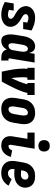

<svg xmlns="http://www.w3.org/2000/svg" viewBox="1096 -1896 808 3040"><g transform="rotate(90 1500.0 -376.0)"><path d="M212 8Q157 8 107 -7.5Q57 -23 12 -48L35 -189H148L136 -114Q153 -107 172 -102.5Q191 -98 211 -98Q221 -98 231 -99.5Q241 -101 251 -105Q261 -109 268.5 -117.5Q276 -126 277 -136Q279 -149 273 -160.5Q267 -172 257.5 -180.5Q248 -189 237 -195.5Q226 -202 215 -208Q204 -214 193 -220.5Q182 -227 171.5 -234Q161 -241 151 -248.5Q141 -256 132 -264.5Q123 -273 114.5 -282.5Q106 -292 100 -303Q94 -314 89 -325.5Q84 -337 81 -349.5Q78 -362 77 -375.5Q76 -389 78 -403Q83 -432 101.5 -458Q120 -484 147 -500Q174 -516 203.5 -522Q233 -528 262 -528Q316 -528 366.5 -512.5Q417 -497 462 -472L440 -339H327L338 -404Q321 -411 302.5 -416.5Q284 -422 264 -422Q255 -422 245.5 -420.5Q236 -419 227.5 -414.5Q219 -410 212.5 -402Q206 -394 204 -385Q202 -372 208 -360Q214 -348 223.5 -340Q233 -332 244 -325.5Q255 -319 266 -312.5Q277 -306 288 -300Q299 -294 309.5 -287Q320 -280 330 -272Q340 -264 349.5 -255.5Q359 -247 366.5 -237.5Q374 -228 381 -217.5Q388 -207 393 -195Q398 -183 401 -170.5Q404 -158 404.5 -144.5Q405 -131 403 -118Q400 -98 390.5 -79Q381 -60 365.5 -45Q350 -30 331 -19.5Q312 -9 292 -3Q272 3 252 5.5Q232 8 212 8Z M628 8Q609 8 592 2.5Q575 -3 562.5 -15Q550 -27 543 -43.5Q536 -60 531.5 -77Q527 -94 525.5 -112.5Q524 -131 525 -149.5Q526 -168 528 -187Q530 -206 533 -225L553 -345Q556 -366 561.5 -387Q567 -408 576.5 -428Q586 -448 599 -467Q612 -486 630.5 -500Q649 -514 670 -521Q691 -528 712 -528Q733 -528 752 -521.5Q771 -515 784.5 -501.5Q798 -488 805.5 -470.5Q813 -453 818 -434L832 -520H970L905 -126Q904 -122 904.5 -118Q905 -114 907.5 -111Q910 -108 913.5 -107Q917 -106 921 -106H938V8H902Q878 8 855.5 4Q833 0 813.5 -10.5Q794 -21 781 -39.5Q768 -58 765 -80Q755 -62 740.5 -45Q726 -28 707.5 -16Q689 -4 668.5 2Q648 8 628 8ZM704 -106Q717 -106 730.5 -112Q744 -118 753.5 -128.5Q763 -139 768 -152Q773 -165 775 -178L795 -298Q797 -310 798 -322.5Q799 -335 799 -346.5Q799 -358 797 -369.5Q795 -381 789.5 -391Q784 -401 774.5 -407.5Q765 -414 753 -414Q739 -414 726 -404.5Q713 -395 706 -381.5Q699 -368 694.5 -354Q690 -340 688 -326L668 -206Q666 -195 665.5 -184.5Q665 -174 664.5 -164Q664 -154 666 -144Q668 -134 672.5 -125Q677 -116 685.5 -111Q694 -106 704 -106Z M1115 0Q1107 -33 1100.5 -66Q1094 -99 1088 -132.5Q1082 -166 1077 -199.5Q1072 -233 1069.5 -267Q1067 -301 1066 -336Q1065 -371 1071 -406H1053V-520H1243V-406H1209Q1203 -373 1203 -341Q1203 -309 1204.5 -277Q1206 -245 1209 -213.5Q1212 -182 1216 -151Q1231 -182 1245 -213.5Q1259 -245 1272 -276.5Q1285 -308 1296 -340.5Q1307 -373 1313 -406H1294V-520H1484V-406H1451Q1445 -371 1433 -336Q1421 -301 1406.5 -267Q1392 -233 1376 -199.5Q1360 -166 1343 -132.5Q1326 -99 1308.5 -66Q1291 -33 1273 0Z M1707 8Q1677 8 1648.5 2Q1620 -4 1596.5 -19Q1573 -34 1557.5 -57Q1542 -80 1534.5 -107.5Q1527 -135 1527.5 -165Q1528 -195 1533 -225L1553 -345Q1557 -369 1565.5 -393.5Q1574 -418 1588.5 -440Q1603 -462 1623.5 -479.5Q1644 -497 1668 -508Q1692 -519 1717 -523.5Q1742 -528 1766 -528Q1796 -528 1824.5 -522Q1853 -516 1876.5 -501Q1900 -486 1916 -463Q1932 -440 1939 -412.5Q1946 -385 1946 -355Q1946 -325 1941 -295L1921 -175Q1917 -151 1908.5 -126.5Q1900 -102 1885 -80Q1870 -58 1850 -40.5Q1830 -23 1806 -12Q1782 -1 1756.5 3.5Q1731 8 1707 8ZM1708 -106Q1724 -106 1738.5 -114Q1753 -122 1763 -135.5Q1773 -149 1778 -164Q1783 -179 1786 -194L1806 -314Q1808 -325 1808.5 -335.5Q1809 -346 1808.5 -356.5Q1808 -367 1806 -377.5Q1804 -388 1799 -396.5Q1794 -405 1784.5 -409.5Q1775 -414 1765 -414Q1749 -414 1735 -406Q1721 -398 1710.5 -384.5Q1700 -371 1695 -356Q1690 -341 1688 -326L1668 -206Q1666 -195 1665.5 -184.5Q1665 -174 1665 -163.5Q1665 -153 1667.5 -142.5Q1670 -132 1675 -123.5Q1680 -115 1689 -110.5Q1698 -106 1708 -106Z M2289 8Q2264 8 2240.5 3.5Q2217 -1 2197.5 -13Q2178 -25 2164 -43Q2150 -61 2143 -83.5Q2136 -106 2136 -130.5Q2136 -155 2141 -180L2178 -406H2079L2080 -520H2335L2275 -161Q2274 -153 2273 -145Q2272 -137 2273 -129Q2274 -121 2277.5 -113.5Q2281 -106 2289 -106Q2301 -106 2313 -110Q2325 -114 2334.5 -122Q2344 -130 2350 -141Q2356 -152 2360 -164L2464 -145Q2457 -115 2441.5 -86.5Q2426 -58 2403 -36Q2380 -14 2349.5 -3Q2319 8 2289 8ZM2289 -580Q2267 -580 2247 -587.5Q2227 -595 2215.5 -611.5Q2204 -628 2200.5 -649Q2197 -670 2200 -692Q2203 -707 2210.5 -720.5Q2218 -734 2230.5 -743.5Q2243 -753 2258.5 -756.5Q2274 -760 2289 -760Q2311 -760 2330.5 -752.5Q2350 -745 2362 -728.5Q2374 -712 2377.5 -691Q2381 -670 2377 -648Q2375 -633 2367 -619.5Q2359 -606 2346.5 -596.5Q2334 -587 2319 -583.5Q2304 -580 2289 -580Z M2721 8Q2691 8 2661 2.5Q2631 -3 2606.5 -17.5Q2582 -32 2563.5 -54.5Q2545 -77 2536.5 -104.5Q2528 -132 2528 -163Q2528 -194 2533 -225L2553 -345Q2557 -369 2565.5 -393.5Q2574 -418 2588.5 -440Q2603 -462 2624 -480Q2645 -498 2669 -509Q2693 -520 2718 -524Q2743 -528 2768 -528Q2794 -528 2819.5 -524Q2845 -520 2867.5 -509.5Q2890 -499 2908 -482Q2926 -465 2936 -442.5Q2946 -420 2950 -394.5Q2954 -369 2949 -343Q2946 -321 2935 -299Q2924 -277 2907 -259.5Q2890 -242 2869 -229.5Q2848 -217 2825 -210Q2802 -203 2779 -200.5Q2756 -198 2733 -198Q2714 -198 2695.5 -199Q2677 -200 2658 -202Q2655 -183 2656 -164.5Q2657 -146 2664.5 -130.5Q2672 -115 2687.5 -106.5Q2703 -98 2722 -98Q2735 -98 2749 -101.5Q2763 -105 2775.5 -113Q2788 -121 2797.5 -132Q2807 -143 2815 -156L2920 -108Q2905 -82 2883.5 -59Q2862 -36 2835.5 -20.5Q2809 -5 2779.5 1.5Q2750 8 2721 8ZM2746 -303Q2758 -303 2771 -306Q2784 -309 2795 -316.5Q2806 -324 2813.5 -335.5Q2821 -347 2823 -359Q2825 -372 2822.5 -384Q2820 -396 2812.5 -405Q2805 -414 2793.5 -418Q2782 -422 2769 -422Q2752 -422 2734.5 -414.5Q2717 -407 2705 -392.5Q2693 -378 2687.5 -361Q2682 -344 2679 -327L2676 -308Q2692 -306 2710 -304.5Q2728 -303 2746 -303Z"/></g></svg>

Font: Iosevka Curly Slab Heavy
Style: Italic
Weight: 900
Italic angle: -9°
Monospace: yes
Designer: Belleve Invis
Foundry: Belleve Invis
Version: Version 22.1.2; ttfautohint (v1.8.4)